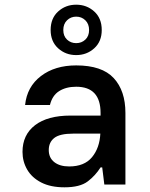

<svg xmlns="http://www.w3.org/2000/svg" viewBox="-20 -787 640 819"><path d="M255 12Q196 12 156 -8.5Q116 -29 96 -63.5Q76 -98 76 -139Q76 -212 129.5 -253Q183 -294 281 -294H409V-305Q409 -417 305 -417Q262 -417 232.5 -398.5Q203 -380 193 -339H87Q95 -417 154.5 -462.5Q214 -508 305 -508Q415 -508 465 -454Q515 -400 515 -305V0H425L416 -73H409Q387 -38 354 -13Q321 12 255 12ZM275 -77Q340 -77 372.5 -116.5Q405 -156 408 -217H292Q235 -217 211.5 -198.5Q188 -180 188 -147Q188 -114 211.5 -95.5Q235 -77 275 -77ZM305 -552Q260 -552 228 -581Q196 -610 196 -659Q196 -709 228 -738Q260 -767 305 -767Q350 -767 382 -738Q414 -709 414 -659Q414 -610 382 -581Q350 -552 305 -552ZM305 -603Q328 -603 344 -618Q360 -633 360 -659Q360 -685 344 -700.5Q328 -716 305 -716Q282 -716 266 -700.5Q250 -685 250 -659Q250 -633 266 -618Q282 -603 305 -603Z"/></svg>

Font: DM Mono Medium
Style: Regular
Weight: 500
Designer: Colophon Foundry
Foundry: Colophon Foundry
Version: Version 1.000; ttfautohint (v1.8.2.53-6de2)